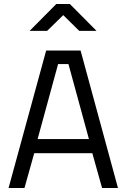

<svg xmlns="http://www.w3.org/2000/svg" viewBox="-20 -945 636 965"><path d="M23 0 212 -691H385L573 0H493L444 -175H152L103 0ZM169 -246H427L324 -623H272ZM129 -790 263 -925H331L465 -790H378L298 -869L217 -790Z"/></svg>

Font: Cairo
Style: Regular
Weight: 400
Designer: Mohamed Gaber, Accademia di Belle Arti di Urbino
Foundry: Kief Type Foundry, Accademia di Belle Arti di Urbino
Version: Version 3.120